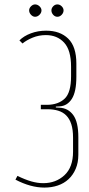

<svg xmlns="http://www.w3.org/2000/svg" viewBox="-20 -844 405 870"><path d="M181 6Q119 6 50 -30L59 -47Q94 -30 122 -22Q150 -14 176 -14Q233 -14 272 -50Q311 -86 311 -157V-220Q311 -257 303 -281.5Q295 -306 280 -321Q265 -336 243.5 -342.5Q222 -349 195 -349H165V-369H195Q245 -370 273.5 -397.5Q302 -425 302 -498V-542Q302 -617 270.5 -651Q239 -685 188 -685Q156 -685 128 -673.5Q100 -662 82 -647L68 -661Q88 -681 120 -693Q152 -705 189 -705Q252 -705 289 -669Q326 -633 326 -556V-496Q326 -428 305.5 -396Q285 -364 250 -362L233 -361V-357L250 -356Q289 -354 312 -322.5Q335 -291 335 -222V-143Q335 -107 323 -79Q311 -51 290.5 -32Q270 -13 242 -3.5Q214 6 181 6ZM112 -797Q112 -807 120.5 -815.5Q129 -824 139 -824Q150 -824 159 -815.5Q168 -807 168 -797Q168 -786 159 -777Q150 -768 139 -768Q129 -768 120.5 -777Q112 -786 112 -797ZM213 -797Q213 -807 221 -815.5Q229 -824 240 -824Q251 -824 259.5 -815.5Q268 -807 268 -797Q268 -786 259.5 -777Q251 -768 240 -768Q229 -768 221 -777Q213 -786 213 -797Z"/></svg>

Font: Moniqa Thin Paragraph
Style: Regular
Weight: 100
Designer: Rajesh Rajput
Foundry: Rajesh Rajput
Version: Version 1.000